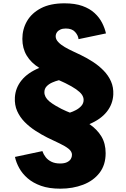

<svg xmlns="http://www.w3.org/2000/svg" viewBox="-20 -860 758 1155"><path d="M343 275Q275 275 226.8 257.8Q178.5 240.5 146.2 212.5Q114 184.5 95.5 150.8Q77 117 70 84L235 49Q241.5 68.5 254.8 85.5Q268 102.5 289.5 113Q311 123.5 341.5 123.5Q367 123.5 383 115.8Q399 108 406 96.2Q413 84.5 413 71.5Q413 51.5 392.8 35.2Q372.5 19 338.8 3Q305 -13 264.5 -32.5Q228.5 -50.5 192.8 -73.8Q157 -97 128.2 -126.2Q99.5 -155.5 83.2 -192Q67 -228.5 69.5 -274Q73 -331.5 109.8 -377Q146.5 -422.5 216.5 -451.5Q166.5 -482.5 140.5 -526Q114.5 -569.5 114.5 -626Q114.5 -684.5 142.5 -733Q170.5 -781.5 226.8 -810.8Q283 -840 368 -840Q431.5 -840 476 -824Q520.5 -808 549.2 -781.2Q578 -754.5 594.2 -722.5Q610.5 -690.5 617.5 -659L452.5 -624.5Q450 -647.5 431.5 -668Q413 -688.5 375.5 -688.5Q356.5 -688.5 343 -682.2Q329.5 -676 322.2 -665.2Q315 -654.5 315 -641Q315 -623.5 330.2 -607.2Q345.5 -591 369 -577.2Q392.5 -563.5 418.5 -551.5Q444.5 -539.5 466 -529Q503.5 -511 539.2 -487.8Q575 -464.5 603.5 -435.2Q632 -406 647.8 -370.2Q663.5 -334.5 661.5 -291Q658.5 -233 622.2 -187.5Q586 -142 518 -113.5Q564 -82 589.8 -39.5Q615.5 3 615.5 61.5Q615.5 132 578.8 179.8Q542 227.5 480 251.2Q418 275 343 275ZM400.5 -182.5Q418 -188 437 -198Q456 -208 469.5 -223.2Q483 -238.5 483 -259Q483 -275.5 472.5 -290.8Q462 -306 437.8 -323Q413.5 -340 373 -360Q366 -363 356.8 -367.5Q347.5 -372 334.5 -377.5Q314 -372.5 293.8 -363.5Q273.5 -354.5 260.2 -340.2Q247 -326 247 -305Q247 -290.5 254.2 -276.8Q261.5 -263 276.8 -250.2Q292 -237.5 315 -224Q333.5 -213 349.5 -205Q365.5 -197 378.5 -191.5Q391.5 -186 400.5 -182.5Z"/></svg>

Font: Spartan Thin ExtraBold
Style: Regular
Weight: 800
Version: Version 1.004